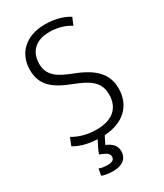

<svg xmlns="http://www.w3.org/2000/svg" viewBox="-224 -790 930 1089"><g transform="rotate(-30 241.5 -245.5)"><path d="M46 -29C73 -12 122 8 196 11C186 29 166 66 159 90C197 105 217 114 217 137C217 156 203 166 176 166C149 166 132 164 117 157L109 200C121 207 153 212 180 212C260 212 278 170 278 137C278 98 254 77 217 61C223 47 234 27 242 11C363 5 443 -65 443 -180C443 -273 387 -333 264 -380C187 -410 122 -441 122 -524C122 -608 176 -653 262 -653C318 -653 366 -636 398 -615L418 -662C387 -684 327 -703 262 -703C136 -703 59 -629 59 -521C59 -420 120 -373 226 -332C318 -296 379 -264 379 -177C379 -86 319 -39 220 -39C144 -39 94 -62 66 -79Z"/></g></svg>

Font: Repo Light
Style: Regular
Weight: 300
Designer: Stefan Peev
Foundry: Context Ltd
Version: Version 001.502